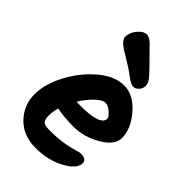

<svg xmlns="http://www.w3.org/2000/svg" viewBox="-232 -859 926 926"><g transform="rotate(45 231.5 -395.5)"><path d="M145 -224Q136 -197 136 -170Q136 -143 145 -131.5Q154 -120 190 -120Q265 -120 318.5 -134Q372 -148 374 -148Q415 -148 415 -121Q415 -82 350.5 -47Q286 -12 201.5 -12Q117 -12 66 -65Q15 -118 15 -190.5Q15 -263 57.5 -342Q100 -421 164 -474.5Q228 -528 291.5 -528Q355 -528 409 -465.5Q463 -403 463 -341Q463 -292 396.5 -253Q330 -214 260 -214Q190 -214 145 -224ZM184 -310Q193 -309 210 -309Q347 -309 347 -357Q347 -367 326 -386Q305 -405 286.5 -405Q268 -405 239 -378.5Q210 -352 184 -310ZM128 -697Q128 -726 150 -752.5Q172 -779 195 -779Q213 -779 235 -757Q243 -749 260.5 -731Q278 -713 308 -683Q338 -653 352 -635Q366 -617 366 -599Q366 -581 353.5 -567.5Q341 -554 328.5 -554Q316 -554 305 -560Q294 -566 272.5 -582Q251 -598 237 -606.5Q223 -615 211 -622.5Q199 -630 192.5 -634Q186 -638 176.5 -643.5Q167 -649 162 -653Q157 -657 150.5 -662Q144 -667 140.5 -671Q137 -675 134 -680Q128 -688 128 -697Z"/></g></svg>

Font: Kalam
Style: Bold
Weight: 700
Version: Version 2.001;PS 1.0;hotconv 1.0.79;makeotf.lib2.5.61930; tt